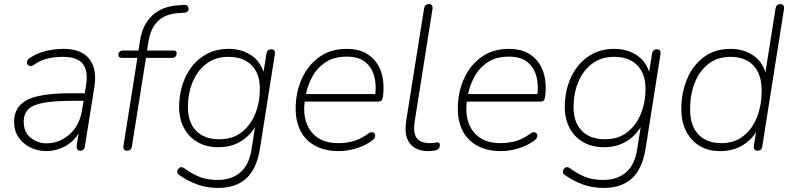

<svg xmlns="http://www.w3.org/2000/svg" viewBox="-20 -731 3869 939"><path d="M205 8Q165 8 129 -9.5Q93 -27 71 -59Q49 -91 49 -134Q49 -185 77.5 -216Q106 -247 167 -261Q228 -275 324 -275H405L399 -238H340Q247 -238 194 -228.5Q141 -219 118.5 -196.5Q96 -174 96 -136Q96 -84 130.5 -57Q165 -30 208 -30Q248 -30 284.5 -49Q321 -68 347 -104Q373 -140 381 -191L401 -315Q412 -383 385.5 -418Q359 -453 289 -453Q249 -453 213.5 -445Q178 -437 146 -414Q138 -408 130.5 -408Q123 -408 118 -412Q113 -416 112 -422Q111 -428 114 -435Q117 -442 126 -448Q161 -471 204 -481.5Q247 -492 291 -492Q350 -492 386.5 -469.5Q423 -447 437 -404.5Q451 -362 441 -302L395 -15Q394 -5 388 0.5Q382 6 372 6Q362 6 358 -1Q354 -8 355 -19L370 -116H380Q367 -74 339.5 -46.5Q312 -19 276.5 -5.5Q241 8 205 8Z M601 6Q591 6 586.5 -0.5Q582 -7 584 -19L652 -448H577Q568 -448 563.5 -451.5Q559 -455 559 -462Q559 -473 565.5 -478.5Q572 -484 583 -484H666L656 -474L665 -533Q677 -611 725 -655.5Q773 -700 851 -705L880 -707Q889 -708 894 -704.5Q899 -701 901 -695.5Q903 -690 902 -684Q901 -678 896.5 -674Q892 -670 885 -669L853 -667Q789 -663 753 -628.5Q717 -594 706 -528L698 -477L693 -484H826Q836 -484 840 -481Q844 -478 844 -471Q844 -459 837.5 -453.5Q831 -448 820 -448H694L625 -15Q622 6 601 6Z M1046 188Q989 188 941.5 170Q894 152 854 123Q848 119 847 113Q846 107 848.5 101Q851 95 855.5 91Q860 87 866.5 86.5Q873 86 880 91Q918 119 955.5 134Q993 149 1044 149Q1112 149 1155 112.5Q1198 76 1210 0L1231 -133L1239 -132Q1214 -77 1164.5 -44Q1115 -11 1047 -11Q990 -11 947 -35.5Q904 -60 880 -104.5Q856 -149 856 -208Q856 -263 871.5 -314Q887 -365 918 -405Q949 -445 994 -468.5Q1039 -492 1099 -492Q1161 -492 1209 -460.5Q1257 -429 1274 -362H1266L1283 -469Q1285 -480 1291 -485Q1297 -490 1307 -490Q1317 -490 1321.5 -483.5Q1326 -477 1324 -465L1251 -2Q1235 95 1184.5 141.5Q1134 188 1046 188ZM1053 -50Q1118 -50 1162 -84.5Q1206 -119 1228.5 -175Q1251 -231 1251 -296Q1251 -371 1210.5 -412Q1170 -453 1097 -453Q1033 -453 988.5 -418.5Q944 -384 921.5 -328.5Q899 -273 899 -208Q899 -132 939.5 -91Q980 -50 1053 -50Z M1636 8Q1571 8 1523.5 -17Q1476 -42 1451 -88.5Q1426 -135 1426 -200Q1426 -277 1455 -343.5Q1484 -410 1540 -451Q1596 -492 1676 -492Q1730 -492 1766.5 -472.5Q1803 -453 1824.5 -420Q1846 -387 1852.5 -345Q1859 -303 1853 -259Q1851 -245 1846 -239.5Q1841 -234 1828 -234H1455L1461 -271H1833L1814 -259Q1822 -313 1810.5 -357Q1799 -401 1766.5 -427.5Q1734 -454 1675 -454Q1612 -454 1570.5 -425.5Q1529 -397 1506 -353.5Q1483 -310 1475 -264L1472 -246Q1456 -150 1499.5 -90.5Q1543 -31 1634 -31Q1676 -31 1711 -41.5Q1746 -52 1780 -77Q1789 -84 1796 -84.5Q1803 -85 1808 -81.5Q1813 -78 1814.5 -72Q1816 -66 1813 -58.5Q1810 -51 1802 -45Q1769 -20 1724.5 -6Q1680 8 1636 8Z M2075 8Q2013 8 1984 -30Q1955 -68 1967 -143L2054 -690Q2056 -701 2062 -706Q2068 -711 2078 -711Q2088 -711 2092.5 -704.5Q2097 -698 2095 -686L2009 -143Q1999 -82 2017.5 -56.5Q2036 -31 2083 -31Q2099 -31 2107.5 -33Q2116 -35 2120 -35Q2125 -35 2128 -32Q2131 -29 2131 -20Q2131 -10 2124.5 -3.5Q2118 3 2107 5Q2100 6 2090.5 7Q2081 8 2075 8Z M2429 8Q2364 8 2316.5 -17Q2269 -42 2244 -88.5Q2219 -135 2219 -200Q2219 -277 2248 -343.5Q2277 -410 2333 -451Q2389 -492 2469 -492Q2523 -492 2559.5 -472.5Q2596 -453 2617.5 -420Q2639 -387 2645.5 -345Q2652 -303 2646 -259Q2644 -245 2639 -239.5Q2634 -234 2621 -234H2248L2254 -271H2626L2607 -259Q2615 -313 2603.5 -357Q2592 -401 2559.5 -427.5Q2527 -454 2468 -454Q2405 -454 2363.5 -425.5Q2322 -397 2299 -353.5Q2276 -310 2268 -264L2265 -246Q2249 -150 2292.5 -90.5Q2336 -31 2427 -31Q2469 -31 2504 -41.5Q2539 -52 2573 -77Q2582 -84 2589 -84.5Q2596 -85 2601 -81.5Q2606 -78 2607.5 -72Q2609 -66 2606 -58.5Q2603 -51 2595 -45Q2562 -20 2517.5 -6Q2473 8 2429 8Z M2932 188Q2875 188 2827.5 170Q2780 152 2740 123Q2734 119 2733 113Q2732 107 2734.5 101Q2737 95 2741.5 91Q2746 87 2752.5 86.5Q2759 86 2766 91Q2804 119 2841.5 134Q2879 149 2930 149Q2998 149 3041 112.5Q3084 76 3096 0L3117 -133L3125 -132Q3100 -77 3050.5 -44Q3001 -11 2933 -11Q2876 -11 2833 -35.5Q2790 -60 2766 -104.5Q2742 -149 2742 -208Q2742 -263 2757.5 -314Q2773 -365 2804 -405Q2835 -445 2880 -468.5Q2925 -492 2985 -492Q3047 -492 3095 -460.5Q3143 -429 3160 -362H3152L3169 -469Q3171 -480 3177 -485Q3183 -490 3193 -490Q3203 -490 3207.5 -483.5Q3212 -477 3210 -465L3137 -2Q3121 95 3070.5 141.5Q3020 188 2932 188ZM2939 -50Q3004 -50 3048 -84.5Q3092 -119 3114.5 -175Q3137 -231 3137 -296Q3137 -371 3096.5 -412Q3056 -453 2983 -453Q2919 -453 2874.5 -418.5Q2830 -384 2807.5 -328.5Q2785 -273 2785 -208Q2785 -132 2825.5 -91Q2866 -50 2939 -50Z M3502 8Q3445 8 3402.5 -17Q3360 -42 3336 -88.5Q3312 -135 3312 -198Q3312 -276 3339.5 -343Q3367 -410 3421 -451Q3475 -492 3554 -492Q3615 -492 3663 -460.5Q3711 -429 3728 -362H3721L3773 -690Q3775 -701 3781 -706Q3787 -711 3797 -711Q3807 -711 3811.5 -704.5Q3816 -698 3814 -686L3708 -15Q3707 -5 3701 0.5Q3695 6 3684 6Q3674 6 3669.5 -0.5Q3665 -7 3667 -19L3682 -113H3693Q3668 -58 3619 -25Q3570 8 3502 8ZM3508 -31Q3572 -31 3616 -66Q3660 -101 3682.5 -159Q3705 -217 3705 -286Q3705 -369 3664.5 -411Q3624 -453 3552 -453Q3488 -453 3444 -418Q3400 -383 3377.5 -325.5Q3355 -268 3355 -198Q3355 -116 3395.5 -73.5Q3436 -31 3508 -31Z"/></svg>

Font: Nunito ExtraLight ExtraLight
Style: Italic
Weight: 250
Italic angle: -9°
Version: Version 3.602